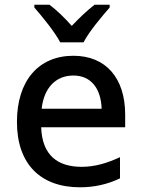

<svg xmlns="http://www.w3.org/2000/svg" viewBox="-20 -786 603 816"><path d="M236 -606H335C358 -651 412 -715 446 -754V-766H382C349 -740 320 -713 285 -676C254 -711 220 -744 190 -766H126V-754C161 -714 213 -650 236 -606ZM320 10C379 10 436 -2 490 -28V-118C436 -93 384 -77 327 -77C225 -77 159 -126 155 -245H512V-299C512 -454 430 -549 292 -549C144 -549 52 -443 52 -268C52 -89 152 10 320 10ZM412 -324H157C167 -413 217 -465 292 -465C366 -465 409 -411 412 -324Z"/></svg>

Font: Noto Sans Mono SemiCondensed Medium
Style: Regular
Weight: 500
Width: 4
Designer: Monotype Design Team
Foundry: Monotype Imaging Inc.
Version: Version 2.014